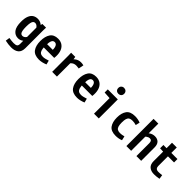

<svg xmlns="http://www.w3.org/2000/svg" viewBox="189 -1787 3121 3121"><g transform="rotate(45 1750.0 -226.0)"><path d="M76.2 174.8 86.9 102.5Q157.2 113.3 194.3 113.3Q243.2 113.3 260.7 98.1Q278.3 83 278.3 47.9V-347.7H288.1L303.7 -437.5H389.6L387.7 -375V35.2Q387.7 117.2 341.8 154.3Q295.9 191.4 213.9 191.4Q184.6 191.4 147 187Q109.4 182.6 76.2 174.8ZM33.2 -218.8Q33.2 -299.8 53.7 -350.1Q74.2 -400.4 110.4 -422.9Q146.5 -445.3 194.3 -445.3Q245.1 -445.3 286.1 -416Q327.1 -386.7 358.4 -309.6L301.8 -285.2Q285.2 -324.2 261.7 -345.7Q238.3 -367.2 210.9 -367.2Q189.5 -367.2 175.8 -353.5Q162.1 -339.8 155.3 -307.1Q148.4 -274.4 148.4 -218.8Q148.4 -163.1 155.3 -130.4Q162.1 -97.7 175.8 -84Q189.5 -70.3 210.9 -70.3Q238.3 -70.3 261.7 -91.8Q285.2 -113.3 301.8 -152.3L347.7 -133.8Q316.4 -55.7 276.9 -23.9Q237.3 7.8 187.5 7.8Q119.1 7.8 76.2 -46.4Q33.2 -100.6 33.2 -218.8Z M656.2 -450.2Q722.7 -450.2 765.6 -415.5Q808.6 -380.9 824.7 -320.3Q840.8 -259.8 831.1 -183.6H537.1V-259.8H759.8L720.7 -218.8Q726.6 -294.9 709.5 -333.5Q692.4 -372.1 656.2 -372.1Q621.1 -372.1 605.5 -336.9Q589.8 -301.8 589.8 -218.8Q589.8 -161.1 599.6 -127.9Q609.4 -94.7 630.9 -80.1Q652.3 -65.4 689.5 -65.4Q711.9 -65.4 739.7 -72.3Q767.6 -79.1 799.8 -89.8L817.4 -19.5Q739.3 12.7 673.8 12.7Q567.4 12.7 522 -49.8Q476.6 -112.3 476.6 -218.8Q476.6 -323.2 519 -386.7Q561.5 -450.2 656.2 -450.2Z M967.8 -374 965.8 -437.5H1061.5L1077.1 -340.8V0H967.8ZM1190.4 -441.4Q1218.8 -441.4 1252 -433.6L1234.4 -343.8Q1199.2 -349.6 1175.8 -349.6Q1132.8 -349.6 1104 -330.1Q1075.2 -310.5 1052.7 -270.5L1008.8 -303.7Q1041 -368.2 1085.9 -404.8Q1130.9 -441.4 1190.4 -441.4Z M1531.2 -450.2Q1597.7 -450.2 1640.6 -415.5Q1683.6 -380.9 1699.7 -320.3Q1715.8 -259.8 1706.1 -183.6H1412.1V-259.8H1634.8L1595.7 -218.8Q1601.6 -294.9 1584.5 -333.5Q1567.4 -372.1 1531.2 -372.1Q1496.1 -372.1 1480.5 -336.9Q1464.8 -301.8 1464.8 -218.8Q1464.8 -161.1 1474.6 -127.9Q1484.4 -94.7 1505.9 -80.1Q1527.3 -65.4 1564.5 -65.4Q1586.9 -65.4 1614.7 -72.3Q1642.6 -79.1 1674.8 -89.8L1692.4 -19.5Q1614.3 12.7 1548.8 12.7Q1442.4 12.7 1397 -49.8Q1351.6 -112.3 1351.6 -218.8Q1351.6 -323.2 1394 -386.7Q1436.5 -450.2 1531.2 -450.2Z M1929.7 -357.7 1808.6 -365.2V-437.5H2039.1V0H1929.7ZM1980.3 -642.6Q2008.8 -642.6 2028.3 -624.3Q2047.9 -606 2047.9 -575.2Q2047.9 -543.2 2028.5 -525.5Q2009.1 -507.8 1980.6 -507.8Q1952.1 -507.8 1932.6 -525.6Q1913.1 -543.4 1913.1 -575.5Q1913.1 -606.4 1932.5 -624.5Q1951.8 -642.6 1980.3 -642.6Z M2452.1 -362.3Q2413.1 -362.3 2391.1 -348.6Q2369.1 -335 2359.4 -304.2Q2349.6 -273.4 2349.6 -218.8Q2349.6 -164.1 2359.4 -133.3Q2369.1 -102.5 2391.1 -88.9Q2413.1 -75.2 2452.1 -75.2Q2490.2 -75.2 2540 -88.9L2556.6 -16.6Q2499 6.8 2430.7 6.8Q2324.2 6.8 2280.3 -53.7Q2236.3 -114.3 2236.3 -218.8Q2236.3 -323.2 2280.3 -383.8Q2324.2 -444.3 2430.7 -444.3Q2499 -444.3 2556.6 -420.9L2540 -348.6Q2499 -362.3 2452.1 -362.3Z M2673.8 -625H2783.2V0H2673.8ZM2853.5 -359.4Q2829.1 -359.4 2799.8 -338.9Q2770.5 -318.4 2746.1 -285.2L2703.1 -326.2Q2751 -380.9 2794.4 -411.1Q2837.9 -441.4 2890.6 -441.4Q2948.2 -441.4 2981 -408.2Q3013.7 -375 3013.7 -306.6V0H2904.3V-298.8Q2904.3 -329.1 2892.1 -344.2Q2879.9 -359.4 2853.5 -359.4Z M3269.5 -562.5V-437.5H3410.2V-359.4H3269.5V-136.7Q3269.5 -106.4 3285.2 -88.4Q3300.8 -70.3 3339.8 -70.3Q3376 -70.3 3419.9 -77.1L3430.7 -3.9Q3369.1 7.8 3314.5 7.8Q3244.1 7.8 3202.1 -28.3Q3160.2 -64.5 3160.2 -138.7V-358.4L3086.9 -361.3V-437.5H3160.2V-562.5Z"/></g></svg>

Font: Sudo Var
Style: Regular
Weight: 400
Monospace: yes
Designer: Jens Kutilek
Foundry: Jens Kutilek
Version: Version 0.065;FEAKit 1.0